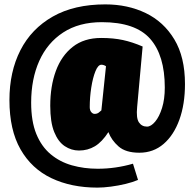

<svg xmlns="http://www.w3.org/2000/svg" viewBox="-20 -730 884 875"><path d="M424 125Q305 125 214.5 82Q124 39 73.5 -49.5Q23 -138 23 -274Q23 -403 73 -501Q123 -599 220.5 -654.5Q318 -710 460 -710Q562 -710 644 -670.5Q726 -631 774.5 -550.5Q823 -470 823 -347Q823 -255 797.5 -184.5Q772 -114 725.5 -74Q679 -34 615 -34Q553 -34 520.5 -62.5Q488 -91 474 -128Q445 -83 412.5 -63.5Q380 -44 340 -44Q305 -44 275 -64Q245 -84 227 -128.5Q209 -173 209 -248Q209 -337 234.5 -406.5Q260 -476 311.5 -516.5Q363 -557 441 -557Q497 -557 540.5 -547.5Q584 -538 630 -518L605 -242Q600 -192 613 -172.5Q626 -153 650 -153Q668 -153 687 -175.5Q706 -198 718.5 -238Q731 -278 731 -331Q731 -478 664 -553.5Q597 -629 444 -629Q340 -629 268 -582Q196 -535 159 -452.5Q122 -370 122 -262Q122 -177 145.5 -119.5Q169 -62 211 -27Q253 8 308 23.5Q363 39 425 39Q507 39 586 16L609 90Q586 100 553 108Q520 116 485.5 120.5Q451 125 424 125ZM411 -211Q422 -211 429.5 -216.5Q437 -222 442 -227L463 -428Q459 -431 453.5 -433Q448 -435 442 -435Q427 -435 415 -405.5Q403 -376 396 -331.5Q389 -287 389 -242Q389 -227 396 -219Q403 -211 411 -211Z"/></svg>

Font: Georama Condensed Black
Style: Regular
Weight: 900
Width: 3
Designer: Jean-Baptiste Levee
Foundry: Production Type
Version: Version 1.000